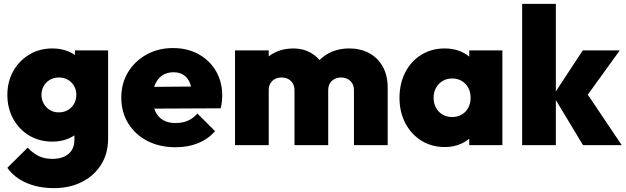

<svg xmlns="http://www.w3.org/2000/svg" viewBox="-20 -749 3229 991"><path d="M259 222Q178 222 115.5 194.5Q53 167 18 117L123 13Q148 40 178 55.5Q208 71 251 71Q303 71 333.5 45.5Q364 20 364 -28V-155L392 -261L367 -366V-489H538V-34Q538 44 501.5 101.5Q465 159 402 190.5Q339 222 259 222ZM251 -18Q183 -18 130.5 -49.5Q78 -81 48 -136Q18 -191 18 -259Q18 -327 48 -381Q78 -435 130.5 -467Q183 -499 251 -499Q297 -499 335.5 -482.5Q374 -466 398 -436.5Q422 -407 428 -368V-149Q422 -110 397.5 -80.5Q373 -51 335 -34.5Q297 -18 251 -18ZM283 -169Q311 -169 331.5 -181.5Q352 -194 363 -214.5Q374 -235 374 -259Q374 -284 363 -304Q352 -324 332 -336.5Q312 -349 284 -349Q257 -349 236.5 -336.5Q216 -324 205 -303.5Q194 -283 194 -259Q194 -236 205 -215.5Q216 -195 236 -182Q256 -169 283 -169Z M886 11Q804 11 741 -21.5Q678 -54 642 -112Q606 -170 606 -245Q606 -319 641 -376.5Q676 -434 736.5 -467.5Q797 -501 873 -501Q947 -501 1004.5 -469.5Q1062 -438 1094.5 -382.5Q1127 -327 1127 -256Q1127 -241 1125.5 -225.5Q1124 -210 1119 -190L688 -188V-300L1050 -303L972 -254Q971 -295 960 -321.5Q949 -348 928 -362Q907 -376 875 -376Q842 -376 818 -360Q794 -344 781 -315Q768 -286 768 -245Q768 -203 782 -173.5Q796 -144 822 -129Q848 -114 886 -114Q922 -114 949.5 -126Q977 -138 999 -163L1090 -72Q1054 -31 1002.5 -10Q951 11 886 11Z M1193 0V-489H1367V0ZM1500 0V-283Q1500 -314 1481 -331.5Q1462 -349 1434 -349Q1414 -349 1399 -341Q1384 -333 1375.5 -318.5Q1367 -304 1367 -283L1299 -310Q1299 -369 1325 -411Q1351 -453 1395 -476Q1439 -499 1495 -499Q1545 -499 1585.5 -475.5Q1626 -452 1650 -410Q1674 -368 1674 -311V0ZM1807 0V-283Q1807 -314 1788 -331.5Q1769 -349 1741 -349Q1722 -349 1706.5 -341Q1691 -333 1682.5 -318.5Q1674 -304 1674 -283L1572 -288Q1574 -354 1601 -401Q1628 -448 1675.5 -473.5Q1723 -499 1783 -499Q1840 -499 1885 -475Q1930 -451 1955.5 -405.5Q1981 -360 1981 -297V0Z M2276 10Q2208 10 2155 -23Q2102 -56 2072 -113.5Q2042 -171 2042 -244Q2042 -318 2072 -376Q2102 -434 2155 -466.5Q2208 -499 2276 -499Q2322 -499 2360 -482.5Q2398 -466 2422.5 -436Q2447 -406 2452 -368V-122Q2447 -83 2422.5 -53.5Q2398 -24 2360 -7Q2322 10 2276 10ZM2313 -145Q2356 -145 2382.5 -173Q2409 -201 2409 -245Q2409 -274 2397 -296Q2385 -318 2363.5 -331Q2342 -344 2314 -344Q2286 -344 2264.5 -331Q2243 -318 2230.5 -295.5Q2218 -273 2218 -245Q2218 -216 2230 -193.5Q2242 -171 2264 -158Q2286 -145 2313 -145ZM2402 0V-131L2427 -251L2402 -369V-489H2573V0Z M2989 0 2835 -256 2988 -489H3179L2989 -226L2994 -290L3189 0ZM2675 0V-729H2849V0Z"/></svg>

Font: Outfit Thin ExtraBold
Style: Regular
Weight: 800
Version: Version 1.100;gftools[0.9.27]